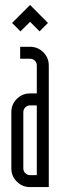

<svg xmlns="http://www.w3.org/2000/svg" viewBox="-20 -762 248 782"><path d="M63.3 -634.3 29.2 -668.5 102.5 -741.8 175.3 -668.5 141.2 -634.3 102.5 -673.1ZM129.9 -332.8H102.5Q91.2 -332.8 83.1 -324.7Q75 -316.5 75 -305.3V-76.2Q75 -64.6 83.1 -56.6Q91.2 -48.7 102.5 -48.7H129.9ZM102.5 -571.4Q134.1 -571.4 156.4 -549.1Q178.7 -526.9 178.7 -495.2V0H102.5Q70.8 0 48.5 -22.3Q26.2 -44.6 26.2 -76.2V-305.3Q26.2 -336.9 48.5 -359.2Q70.8 -381.5 102.5 -381.5H129.9V-495.2Q129.9 -506.9 121.8 -514.8Q113.7 -522.7 102.5 -522.7H62.1V-571.4Z"/></svg>

Font: Marapfhont
Style: Book
Weight: 400
Version: Version 0.15